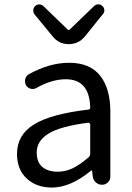

<svg xmlns="http://www.w3.org/2000/svg" viewBox="-20 -843 603 876"><path d="M216.8 12.7Q146.5 12.7 102.1 -28.3Q57.6 -69.3 57.6 -140.6Q57.6 -227.5 135.3 -275.4Q212.9 -323.2 381.8 -342.8Q392.6 -343.8 391.6 -353.5Q387.7 -481.4 280.3 -481.4Q216.8 -481.4 147.5 -442.4Q134.8 -434.6 120.6 -438Q106.4 -441.4 98.6 -454.1Q91.8 -467.8 95.2 -482.4Q98.6 -497.1 112.3 -504.9Q207 -556.6 294.9 -556.6Q390.6 -556.6 437 -497.6Q483.4 -438.5 483.4 -334V-37.1Q483.4 -21.5 472.2 -10.7Q460.9 0 445.3 0Q429.7 0 417.5 -10.7Q405.3 -21.5 403.3 -37.1L400.4 -63.5Q400.4 -65.4 398.9 -65.4Q397.5 -65.4 395.5 -64.5Q301.8 12.7 216.8 12.7ZM243.2 -59.6Q279.3 -59.6 312.5 -75.7Q345.7 -91.8 384.8 -126Q391.6 -131.8 391.6 -141.6V-274.4Q391.6 -278.3 388.7 -280.8Q385.7 -283.2 382.8 -283.2Q254.9 -266.6 201.2 -233.4Q147.5 -200.2 147.5 -147.5Q147.5 -102.5 173.3 -81.1Q199.2 -59.6 243.2 -59.6ZM219.7 -677.7 137.7 -777.3Q131.8 -785.2 131.8 -794.9Q131.8 -807.6 140.6 -815.4Q148.4 -823.2 159.7 -822.8Q170.9 -822.3 178.7 -814.5L290 -707Q291 -706.1 293 -706.1Q294.9 -706.1 296.9 -707L409.2 -815.4Q417 -823.2 428.7 -823.2Q439.5 -823.2 447.3 -815.4Q456.1 -807.6 456.1 -794.9Q456.1 -785.2 449.2 -778.3L368.2 -677.7Q338.9 -641.6 293.5 -641.6Q248 -641.6 219.7 -677.7Z"/></svg>

Font: Gen Jyuu GothicX Regular
Style: Regular
Weight: 400
Designer: [Source Han Sans]
Ryoko NISHIZUKA  (kana & ideographs); Paul D. Hunt (Latin, Greek & Cyrillic); Wenlong ZHANG  (bopomofo
Version: Version 1.002.20150607